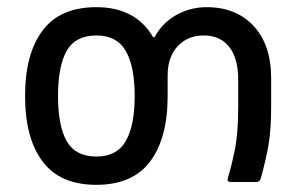

<svg xmlns="http://www.w3.org/2000/svg" viewBox="-20 -508 839 536"><path d="M50 -240Q50 -358 99 -423Q148 -488 249 -488Q358 -488 407 -405Q408 -404 409.5 -404Q411 -404 412 -405Q433 -444 472 -466Q511 -488 557 -488Q639 -488 688 -435.5Q737 -383 737 -289V-213Q737 -145 729.5 -102.5Q722 -60 708 -10Q705 0 696 0H625Q613 0 616 -10Q631 -62 638 -103.5Q645 -145 645 -213V-285Q645 -345 620 -377Q595 -409 549 -409Q504 -409 476 -379Q448 -349 448 -297V-240Q448 -122 399 -57Q350 8 249 8Q148 8 99 -57Q50 -122 50 -240ZM249 -71Q306 -71 331 -114Q356 -157 356 -240Q356 -323 331 -366Q306 -409 249 -409Q191 -409 166.5 -366.5Q142 -324 142 -240Q142 -156 166.5 -113.5Q191 -71 249 -71Z"/></svg>

Font: Barlow GEO Medium
Style: Regular
Weight: 500
Designer: Jeremy Tribby
Foundry: Tribby Type
Version: Version 1.408